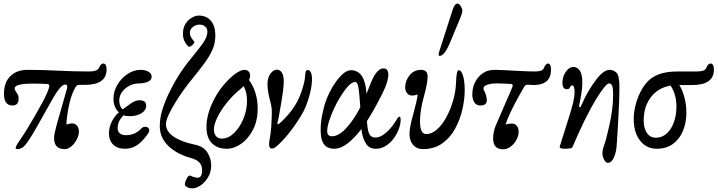

<svg xmlns="http://www.w3.org/2000/svg" viewBox="-20 -811 3965 1061"><path d="M76 13Q63 13 68 0Q73 -13 96 -46Q111 -67 131 -100Q151 -133 172.5 -170Q194 -207 212 -240.5Q230 -274 240 -297Q251 -323 252.5 -334.5Q254 -346 240 -347Q220 -348 199 -348.5Q178 -349 158 -349Q112 -349 86.5 -342.5Q61 -336 61 -322Q61 -317 64 -312Q67 -307 71 -300Q76 -294 79.5 -286Q83 -278 83 -266Q83 -228 49 -228Q2 -228 2 -293Q2 -355 37 -390Q72 -425 132 -425Q213 -425 300 -420.5Q387 -416 472 -416Q518 -416 527 -436Q537 -460 550 -460Q569 -460 569 -427Q569 -342 449 -342H416Q406 -342 399 -332Q386 -311 378 -288.5Q370 -266 365 -246Q355 -201 351 -170Q347 -139 347 -123Q353 -125 362 -127Q371 -129 380 -129Q394 -129 405 -117Q416 -105 416 -85Q416 -63 404 -40Q392 -17 374 -2Q356 13 337 13Q279 13 279 -47Q279 -59 282 -75Q285 -91 292 -117L350 -321Q356 -344 340 -344Q314 -344 263 -251L194 -128Q142 -35 118 -8Q100 13 76 13Z M670 11Q629 11 605.5 -12Q582 -35 582 -74Q582 -107 597.5 -138.5Q613 -170 637 -190Q607 -218 607 -265Q607 -306 628.5 -342.5Q650 -379 684.5 -402Q719 -425 758 -425Q780 -425 799 -415.5Q818 -406 818 -387Q818 -367 795.5 -358.5Q773 -350 747 -350Q721 -350 696 -337.5Q671 -325 655 -303.5Q639 -282 639 -255Q639 -239 644.5 -225.5Q650 -212 658 -207Q681 -224 705 -240.5Q729 -257 750 -257Q788 -257 788 -227Q788 -202 762 -185.5Q736 -169 696 -169Q689 -169 680 -170Q671 -171 663 -174Q630 -141 630 -104Q630 -64 678 -64Q703 -64 724 -74Q745 -84 758 -98Q766 -108 777.5 -110Q789 -112 796 -107Q816 -94 791 -63Q762 -24 734 -6.5Q706 11 670 11Z M1042 230Q1022 230 1005 217Q1001 213 1001.5 206Q1002 199 1007 186Q1021 152 1035 161Q1042 165 1053 168Q1064 171 1072 171Q1097 171 1097 130Q1097 103 1081.5 86.5Q1066 70 1028 60Q1004 54 976 40.5Q948 27 922 6Q896 -15 879.5 -45Q863 -75 863 -114Q863 -162 879 -210.5Q895 -259 915.5 -300Q936 -341 950 -365Q970 -400 993 -432.5Q1016 -465 1047 -502Q1076 -537 1101 -572Q1126 -607 1126 -636Q1126 -653 1114 -664Q1102 -675 1083 -675Q1061 -675 1045 -661.5Q1029 -648 1029 -628Q1029 -609 1052 -583Q1056 -579 1050 -570Q1044 -561 1034.5 -555.5Q1025 -550 1020 -555Q991 -583 991 -624Q991 -658 1005.5 -680Q1020 -702 1040.5 -713.5Q1061 -725 1078 -725Q1121 -725 1145.5 -696Q1170 -667 1170 -616Q1170 -574 1155 -538.5Q1140 -503 1111 -463.5Q1082 -424 1039 -371Q1019 -347 994.5 -313Q970 -279 948 -243Q926 -207 911.5 -175.5Q897 -144 897 -125Q897 -86 938 -57Q979 -28 1055 -12Q1105 -2 1126 31.5Q1147 65 1147 103Q1147 140 1129.5 169Q1112 198 1088 214Q1064 230 1042 230Z M1233 11Q1182 11 1151.5 -19Q1121 -49 1121 -110Q1121 -145 1131 -181.5Q1141 -218 1158 -252Q1179 -296 1211 -335.5Q1243 -375 1276 -400Q1309 -425 1331 -425Q1345 -425 1353.5 -416.5Q1362 -408 1362 -392Q1362 -380 1356 -369Q1404 -302 1404 -211Q1404 -145 1378.5 -95Q1353 -45 1313.5 -17Q1274 11 1233 11ZM1162 -95Q1162 -72 1174 -58.5Q1186 -45 1205 -45Q1241 -45 1273 -75.5Q1305 -106 1325 -154.5Q1345 -203 1345 -255Q1345 -303 1326 -335Q1318 -326 1305 -316Q1265 -283 1232.5 -242Q1200 -201 1181 -162Q1162 -123 1162 -95Z M1484 10Q1467 10 1467 -13Q1467 -22 1468.5 -32Q1470 -42 1475 -72Q1477 -83 1478.5 -104.5Q1480 -126 1481 -150Q1482 -174 1482 -190Q1482 -207 1480.5 -217.5Q1479 -228 1477 -237Q1458 -304 1458 -344Q1458 -382 1474.5 -404Q1491 -426 1509 -426Q1528 -426 1538 -409Q1548 -392 1548 -361Q1548 -342 1544.5 -312.5Q1541 -283 1533 -236Q1524 -181 1519.5 -159Q1515 -137 1512 -128L1519 -124Q1561 -160 1593.5 -203.5Q1626 -247 1645 -302Q1654 -328 1659.5 -350Q1665 -372 1666 -391Q1667 -424 1679 -424Q1704 -424 1704 -373Q1704 -343 1695 -303Q1686 -263 1670 -223Q1660 -198 1641 -167Q1622 -136 1599.5 -105Q1577 -74 1554 -48Q1531 -22 1512.5 -6Q1494 10 1484 10Z M1826 11Q1806 11 1789 2.5Q1772 -6 1762 -28.5Q1752 -51 1752 -94Q1752 -134 1759.5 -171Q1767 -208 1774 -233Q1784 -266 1800.5 -299.5Q1817 -333 1837.5 -361Q1858 -389 1879 -406Q1900 -423 1919 -423Q1996 -423 2005 -297Q2005 -295 2005 -292Q2014 -313 2022 -335Q2030 -356 2041 -379Q2052 -402 2067 -417.5Q2082 -433 2099 -433Q2126 -433 2126 -398Q2126 -380 2118 -354Q2110 -328 2092 -292Q2071 -250 2050 -212.5Q2029 -175 2008 -142Q2008 -133 2009 -125Q2013 -82 2023 -66.5Q2033 -51 2055 -51Q2084 -51 2117 -81Q2150 -111 2175 -155Q2181 -166 2188 -166Q2194 -166 2194 -149Q2194 -125 2183.5 -97Q2173 -69 2154.5 -44.5Q2136 -20 2111 -4.5Q2086 11 2057 11Q2019 11 2001 -19.5Q1983 -50 1978 -91Q1978 -95 1978 -99Q1939 -48 1901 -18.5Q1863 11 1826 11ZM1788 -86Q1788 -58 1815 -58Q1851 -58 1892 -101.5Q1933 -145 1971 -218Q1967 -278 1963.5 -308Q1960 -338 1955 -348Q1950 -358 1942 -358Q1926 -358 1906 -337Q1886 -316 1865 -283Q1844 -250 1826.5 -212.5Q1809 -175 1798.5 -141.5Q1788 -108 1788 -86Z M2317 13Q2283 13 2263 -10Q2243 -33 2243 -70Q2243 -92 2249 -121Q2255 -150 2264 -181Q2274 -218 2280 -244Q2286 -270 2288 -289Q2272 -283 2258 -283Q2241 -283 2230 -295.5Q2219 -308 2219 -328Q2219 -364 2243 -394.5Q2267 -425 2307 -425Q2324 -425 2333.5 -416.5Q2343 -408 2343 -388Q2343 -370 2337.5 -340.5Q2332 -311 2322 -276Q2312 -241 2306.5 -206Q2301 -171 2301 -141Q2301 -103 2310 -86.5Q2319 -70 2336 -70Q2365 -70 2393.5 -94.5Q2422 -119 2445 -160.5Q2468 -202 2483 -252Q2498 -302 2500 -353Q2501 -386 2504.5 -404.5Q2508 -423 2514 -423Q2530 -423 2539 -391.5Q2548 -360 2548 -313Q2548 -262 2535 -205.5Q2522 -149 2494.5 -99Q2467 -49 2423 -18Q2379 13 2317 13ZM2409 -502Q2404 -502 2404 -510Q2404 -516 2405 -519L2480 -753Q2492 -791 2507 -791Q2518 -791 2526.5 -776.5Q2535 -762 2535 -750Q2535 -745 2530 -729.5Q2525 -714 2512 -684L2465 -571Q2435 -502 2409 -502Z M2760 14Q2705 14 2705 -47Q2705 -64 2709 -83Q2713 -102 2719 -116L2809 -324Q2819 -346 2805 -347Q2788 -348 2767 -349Q2746 -350 2724 -350Q2695 -350 2673.5 -343Q2652 -336 2652 -323Q2652 -320 2652.5 -316.5Q2653 -313 2657 -307Q2662 -299 2666 -283.5Q2670 -268 2670 -256Q2670 -228 2633 -228Q2614 -228 2602 -244Q2590 -260 2590 -290Q2590 -332 2610 -365.5Q2630 -399 2663 -415Q2683 -425 2723 -425Q2739 -425 2765 -423.5Q2791 -422 2828 -420Q2866 -418 2895 -417Q2924 -416 2937 -416Q2956 -416 2969 -420.5Q2982 -425 2986 -436Q2990 -447 2996.5 -453.5Q3003 -460 3007 -460Q3025 -460 3025 -426Q3025 -341 2927 -341Q2918 -341 2911 -342Q2904 -343 2896 -343Q2883 -343 2877 -332L2848 -281Q2822 -234 2802.5 -193.5Q2783 -153 2774 -122Q2786 -128 2810 -128Q2826 -128 2836 -115.5Q2846 -103 2846 -84Q2846 -60 2833.5 -37.5Q2821 -15 2801.5 -0.5Q2782 14 2760 14Z M3339 89Q3328 89 3318.5 71.5Q3309 54 3309 34Q3309 17 3320 -13Q3325 -27 3332.5 -56Q3340 -85 3348.5 -123.5Q3357 -162 3362.5 -203.5Q3368 -245 3368 -284Q3368 -328 3362 -339Q3356 -350 3345 -350Q3337 -350 3320 -329.5Q3303 -309 3280 -273Q3244 -214 3210.5 -145.5Q3177 -77 3143 3Q3142 7 3129.5 9Q3117 11 3102 11Q3073 11 3073 1Q3073 -2 3074 -4L3117 -141Q3140 -212 3147.5 -245Q3155 -278 3155 -300Q3155 -339 3143 -339Q3136 -339 3133 -334Q3130 -329 3126.5 -323.5Q3123 -318 3113 -318Q3088 -318 3088 -354Q3088 -387 3106.5 -414Q3125 -441 3150 -441Q3169 -441 3183.5 -421Q3198 -401 3198 -356Q3198 -331 3193.5 -299.5Q3189 -268 3179 -221L3188 -219Q3211 -272 3232.5 -308Q3254 -344 3275 -372Q3316 -425 3349 -425Q3371 -425 3388 -408Q3403 -392 3403 -327Q3403 -298 3401.5 -255.5Q3400 -213 3397.5 -167.5Q3395 -122 3392.5 -80.5Q3390 -39 3388 -11Q3386 17 3384 23Q3369 89 3339 89Z M3609 11Q3552 11 3517 -34Q3482 -79 3482 -153Q3482 -187 3489.5 -220Q3497 -253 3509 -281Q3526 -322 3551.5 -352.5Q3577 -383 3618.5 -399.5Q3660 -416 3724 -416H3829Q3845 -416 3861.5 -419.5Q3878 -423 3883 -436Q3893 -460 3906 -460Q3925 -460 3925 -426Q3925 -341 3805 -341H3734Q3752 -312 3762.5 -271.5Q3773 -231 3773 -188Q3773 -133 3754 -87.5Q3735 -42 3698.5 -15.5Q3662 11 3609 11ZM3537 -146Q3537 -102 3555 -76Q3573 -50 3604 -50Q3638 -50 3663.5 -72.5Q3689 -95 3703.5 -134.5Q3718 -174 3718 -223Q3718 -254 3710.5 -282.5Q3703 -311 3686 -338Q3616 -326 3576.5 -273.5Q3537 -221 3537 -146Z"/></svg>

Font: Junicode Two Beta Condensed
Style: Italic
Weight: 400
Width: 3
Italic angle: -9°
Version: Version 1.053; ttfautohint (v1.8.4)